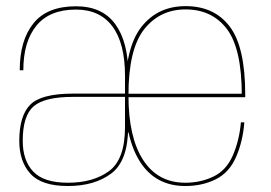

<svg xmlns="http://www.w3.org/2000/svg" viewBox="-20 -618 905 642"><path d="M409 -173V-369Q409 -477.5 365.5 -537.2Q322 -597 234 -597Q138 -597 92 -540.2Q46 -483.5 46 -383H58Q58 -479 102 -532.5Q146 -586 234 -586Q314 -586 356 -529.5Q398 -473 398 -364V-187.5L398.5 -175ZM207 4Q297 4 352.8 -38.5Q408.5 -81 408.5 -193.5H398Q398 -85.5 345 -46.2Q292 -7 207 -7Q126.5 -7 91.2 -44.2Q56 -81.5 56 -147Q56 -231.5 92.8 -262.8Q129.5 -294 223 -294Q294.5 -294 402 -294V-305Q300.5 -305 224.5 -305Q118 -305 81.2 -268Q44.5 -231 44.5 -147Q44.5 -78 81.8 -37Q119 4 207 4ZM599.5 4V-7Q508 -7 458.8 -82.8Q409.5 -158.5 409.5 -299Q409.5 -453.5 462 -520Q514.5 -586.5 600.5 -586.5Q689 -586.5 738.8 -520.8Q788.5 -455 788.5 -299L793 -304.5H404.5V-293H800Q800 -298 800 -301.5Q800 -461 748.2 -529.2Q696.5 -597.5 600.5 -597.5Q507.5 -597.5 452.8 -528Q398 -458.5 398 -299Q398 -153.5 449.8 -74.8Q501.5 4 599.5 4ZM599.5 -7V4Q656.5 4 701.5 -18.5Q746.5 -41 769.2 -92.8Q792 -144.5 797 -209H785.5Q780.5 -149.5 758.8 -99Q737 -48.5 694 -27.8Q651 -7 599.5 -7Z"/></svg>

Font: Anybody UltraCondensed Thin Thin
Style: Regular
Weight: 250
Version: Version 1.111